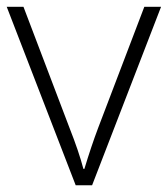

<svg xmlns="http://www.w3.org/2000/svg" viewBox="-20 -551 499 571"><path d="M205.1 0 0 -530.8H49.8L187 -169.9Q214.4 -100.6 228 -48.8H231Q251 -115.2 272 -170.9L409.2 -530.8H459L253.9 0Z"/></svg>

Font: CAA NEO Sans Light
Style: Regular
Weight: 300
Version: Version 1.10